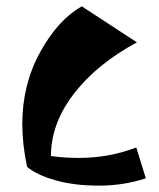

<svg xmlns="http://www.w3.org/2000/svg" viewBox="-20 -559 500 603"><path d="M227 -63Q323 -63 408 -96L438 1Q368 24 291 24Q214 24 155 7.5Q96 -9 65 -35Q50 -107 50 -169Q50 -294 106.5 -396Q163 -498 237 -539L410 -426Q284 -358 212 -264.5Q140 -171 140 -69Q182 -63 227 -63Z"/></svg>

Font: Joti One
Style: Regular
Weight: 400
Designer: Eduardo Rodriguez Tunni
Foundry: Eduardo Rodriguez Tunni
Version: Version 1.001